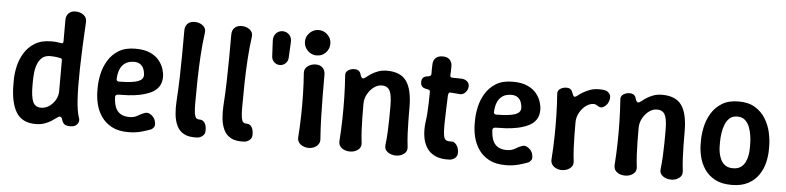

<svg xmlns="http://www.w3.org/2000/svg" viewBox="-45 -961 4937 1206"><g transform="rotate(5 2423.5 -358.5)"><path d="M202 13Q116 13 79 -48.5Q42 -110 42 -225V-250Q42 -290 52 -335.5Q62 -381 86.5 -421.5Q111 -462 152.5 -487.5Q194 -513 257 -513Q277 -513 293.5 -511Q310 -509 318 -507Q332 -505 332 -519V-654Q332 -681 348 -697Q364 -713 391 -713Q411 -713 427.5 -705.5Q444 -698 453.5 -685Q463 -672 462 -653Q452 -479 449.5 -357.5Q447 -236 452 -161Q457 -86 471 -48Q478 -29 465 -10.5Q452 8 421 8Q392 8 381.5 -2Q371 -12 367 -27Q365 -38 359.5 -43Q354 -48 347 -46Q341 -45 329.5 -36Q318 -27 300 -15.5Q282 -4 257.5 4.5Q233 13 202 13ZM227 -92Q254 -92 277.5 -107.5Q301 -123 316.5 -149Q332 -175 332 -207V-400Q332 -413 321 -413Q313 -415 296 -417.5Q279 -420 257 -420Q226 -420 207 -404Q188 -388 178 -362Q168 -336 165 -306.5Q162 -277 162 -250V-225Q162 -156 176 -124Q190 -92 227 -92Z M786 13Q723 13 681.5 -9.5Q640 -32 615.5 -68Q591 -104 581 -146Q571 -188 571 -225V-250Q571 -290 581 -335.5Q591 -381 615.5 -421.5Q640 -462 681.5 -487.5Q723 -513 786 -513Q844 -513 880.5 -496Q917 -479 937.5 -453Q958 -427 966 -400Q974 -373 974 -352Q974 -313 956 -288Q938 -263 907.5 -249Q877 -235 841 -227.5Q805 -220 768.5 -218Q732 -216 702 -216Q693 -215 689 -211Q685 -207 685 -201Q686 -165 695.5 -138.5Q705 -112 727 -97Q749 -82 786 -82Q816 -82 839.5 -96.5Q863 -111 880 -116Q894 -121 908 -115Q922 -109 933 -96.5Q944 -84 947 -70Q954 -44 945.5 -32.5Q937 -21 929 -17Q912 -10 873 1.5Q834 13 786 13ZM701 -298Q789 -299 822 -312.5Q855 -326 854 -354Q853 -375 846 -392Q839 -409 824 -419.5Q809 -430 786 -430Q750 -430 728 -414Q706 -398 696 -371.5Q686 -345 685 -310Q685 -305 690 -301.5Q695 -298 701 -298Z M1221 9Q1169 12 1138 -4.5Q1107 -21 1092 -52.5Q1077 -84 1073 -124.5Q1069 -165 1072 -207Q1077 -282 1079 -356.5Q1081 -431 1081.5 -505Q1082 -579 1082 -654Q1082 -681 1098 -697Q1114 -713 1143 -713Q1162 -713 1178.5 -705.5Q1195 -698 1204.5 -685Q1214 -672 1212 -653Q1202 -578 1197.5 -504Q1193 -430 1191.5 -355.5Q1190 -281 1190 -206Q1190 -163 1193.5 -141Q1197 -119 1204.5 -112Q1212 -105 1225 -105Q1247 -105 1258.5 -88Q1270 -71 1270 -39Q1270 -17 1254.5 -4.5Q1239 8 1221 9Z M1517 9Q1465 12 1434 -4.5Q1403 -21 1388 -52.5Q1373 -84 1369 -124.5Q1365 -165 1368 -207Q1373 -282 1375 -356.5Q1377 -431 1377.5 -505Q1378 -579 1378 -654Q1378 -681 1394 -697Q1410 -713 1439 -713Q1458 -713 1474.5 -705.5Q1491 -698 1500.5 -685Q1510 -672 1508 -653Q1498 -578 1493.5 -504Q1489 -430 1487.5 -355.5Q1486 -281 1486 -206Q1486 -163 1489.5 -141Q1493 -119 1500.5 -112Q1508 -105 1521 -105Q1543 -105 1554.5 -88Q1566 -71 1566 -39Q1566 -17 1550.5 -4.5Q1535 8 1517 9Z M1698 -490Q1677 -490 1662 -504.5Q1647 -519 1646 -540L1641 -638Q1640 -667 1656.5 -685Q1673 -703 1698 -703Q1723 -703 1740 -685Q1757 -667 1755 -638L1750 -540Q1749 -519 1734 -504.5Q1719 -490 1698 -490Z M1924 13Q1905 13 1888 5.5Q1871 -2 1861.5 -15.5Q1852 -29 1853 -47Q1858 -114 1859.5 -182Q1861 -250 1859.5 -318.5Q1858 -387 1853 -453Q1852 -472 1861.5 -485Q1871 -498 1888 -505.5Q1905 -513 1924 -513Q1951 -513 1967 -497Q1983 -481 1983 -454Q1983 -387 1983.5 -318.5Q1984 -250 1986 -182Q1988 -114 1993 -47Q1994 -29 1984.5 -15.5Q1975 -2 1959 5.5Q1943 13 1924 13ZM1923 -570Q1901 -570 1883 -581Q1865 -592 1854 -610Q1843 -628 1843 -650Q1843 -673 1854 -690.5Q1865 -708 1883 -719Q1901 -730 1923 -730Q1946 -730 1963.5 -719Q1981 -708 1992 -690.5Q2003 -673 2003 -650Q2003 -618 1980.5 -594Q1958 -570 1923 -570Z M2113 -460Q2111 -482 2128.5 -493.5Q2146 -505 2167 -505Q2185 -505 2195 -497.5Q2205 -490 2209 -474Q2212 -464 2216.5 -457.5Q2221 -451 2229 -452Q2235 -453 2246.5 -462.5Q2258 -472 2275.5 -483.5Q2293 -495 2317.5 -504Q2342 -513 2373 -513Q2458 -513 2495.5 -461Q2533 -409 2533 -293Q2533 -251 2533.5 -210Q2534 -169 2536 -128.5Q2538 -88 2543 -46Q2546 -19 2524.5 -3Q2503 13 2475 13Q2444 13 2422 -3Q2400 -19 2403 -46Q2408 -88 2410 -128.5Q2412 -169 2412.5 -210Q2413 -251 2413 -293Q2413 -363 2398.5 -390.5Q2384 -418 2348 -418Q2322 -418 2298 -400Q2274 -382 2258.5 -353.5Q2243 -325 2243 -293Q2243 -251 2243.5 -210Q2244 -169 2246 -128.5Q2248 -88 2253 -46Q2256 -19 2234.5 -3Q2213 13 2185 13Q2154 13 2133 -2.5Q2112 -18 2113 -46Q2118 -115 2119.5 -184Q2121 -253 2119.5 -322.5Q2118 -392 2113 -460Z M2812 9Q2757 12 2721 -5Q2685 -22 2666 -53Q2647 -84 2641.5 -124Q2636 -164 2641 -207Q2646 -241 2648 -273Q2650 -305 2651 -337Q2652 -369 2652 -403Q2652 -409 2650.5 -411.5Q2649 -414 2645 -416Q2641 -418 2637 -419Q2612 -422 2602 -432Q2592 -442 2592 -461Q2592 -479 2602 -489Q2612 -499 2637 -501Q2644 -503 2648 -506.5Q2652 -510 2652 -517Q2652 -532 2652 -548Q2652 -564 2653 -579Q2654 -604 2669.5 -618.5Q2685 -633 2713 -633Q2740 -633 2755.5 -619.5Q2771 -606 2773 -579Q2773 -564 2772.5 -549Q2772 -534 2771 -519Q2771 -505 2784 -505Q2800 -505 2815 -504.5Q2830 -504 2844 -504Q2863 -503 2877.5 -491.5Q2892 -480 2892 -461Q2892 -440 2877.5 -423Q2863 -406 2844 -406Q2829 -407 2813 -408.5Q2797 -410 2781 -411Q2776 -412 2772 -407.5Q2768 -403 2767 -394Q2765 -347 2763.5 -301Q2762 -255 2761 -205Q2761 -163 2764.5 -140.5Q2768 -118 2779 -111Q2790 -104 2811 -105Q2830 -108 2845.5 -88.5Q2861 -69 2861 -38Q2861 -16 2845.5 -4Q2830 8 2812 9Z M3165 13Q3102 13 3060.5 -9.5Q3019 -32 2994.5 -68Q2970 -104 2960 -146Q2950 -188 2950 -225V-250Q2950 -290 2960 -335.5Q2970 -381 2994.5 -421.5Q3019 -462 3060.5 -487.5Q3102 -513 3165 -513Q3223 -513 3259.5 -496Q3296 -479 3316.5 -453Q3337 -427 3345 -400Q3353 -373 3353 -352Q3353 -313 3335 -288Q3317 -263 3286.5 -249Q3256 -235 3220 -227.5Q3184 -220 3147.5 -218Q3111 -216 3081 -216Q3072 -215 3068 -211Q3064 -207 3064 -201Q3065 -165 3074.5 -138.5Q3084 -112 3106 -97Q3128 -82 3165 -82Q3195 -82 3218.5 -96.5Q3242 -111 3259 -116Q3273 -121 3287 -115Q3301 -109 3312 -96.5Q3323 -84 3326 -70Q3333 -44 3324.5 -32.5Q3316 -21 3308 -17Q3291 -10 3252 1.5Q3213 13 3165 13ZM3080 -298Q3168 -299 3201 -312.5Q3234 -326 3233 -354Q3232 -375 3225 -392Q3218 -409 3203 -419.5Q3188 -430 3165 -430Q3129 -430 3107 -414Q3085 -398 3075 -371.5Q3065 -345 3064 -310Q3064 -305 3069 -301.5Q3074 -298 3080 -298Z M3519 13Q3501 13 3484.5 5.5Q3468 -2 3458.5 -15.5Q3449 -29 3450 -47Q3455 -116 3456.5 -185Q3458 -254 3456.5 -323Q3455 -392 3450 -461Q3448 -482 3465.5 -493.5Q3483 -505 3504 -505Q3522 -505 3531 -497.5Q3540 -490 3545 -475Q3548 -465 3552 -458.5Q3556 -452 3563 -453Q3569 -454 3580.5 -463.5Q3592 -473 3610.5 -484Q3629 -495 3653.5 -504Q3678 -513 3710 -513Q3719 -513 3727 -512.5Q3735 -512 3742 -511Q3764 -508 3776.5 -490Q3789 -472 3778 -442Q3774 -429 3763 -417.5Q3752 -406 3739 -402Q3726 -398 3714 -406Q3708 -410 3700 -414Q3692 -418 3685 -418Q3659 -418 3635 -400Q3611 -382 3595.5 -353.5Q3580 -325 3580 -293Q3580 -251 3580.5 -210Q3581 -169 3583 -129Q3585 -89 3590 -47Q3592 -29 3582.5 -15.5Q3573 -2 3556 5.5Q3539 13 3519 13Z M3848 -460Q3846 -482 3863.5 -493.5Q3881 -505 3902 -505Q3920 -505 3930 -497.5Q3940 -490 3944 -474Q3947 -464 3951.5 -457.5Q3956 -451 3964 -452Q3970 -453 3981.5 -462.5Q3993 -472 4010.5 -483.5Q4028 -495 4052.5 -504Q4077 -513 4108 -513Q4193 -513 4230.5 -461Q4268 -409 4268 -293Q4268 -251 4268.5 -210Q4269 -169 4271 -128.5Q4273 -88 4278 -46Q4281 -19 4259.5 -3Q4238 13 4210 13Q4179 13 4157 -3Q4135 -19 4138 -46Q4143 -88 4145 -128.5Q4147 -169 4147.5 -210Q4148 -251 4148 -293Q4148 -363 4133.5 -390.5Q4119 -418 4083 -418Q4057 -418 4033 -400Q4009 -382 3993.5 -353.5Q3978 -325 3978 -293Q3978 -251 3978.5 -210Q3979 -169 3981 -128.5Q3983 -88 3988 -46Q3991 -19 3969.5 -3Q3948 13 3920 13Q3889 13 3868 -2.5Q3847 -18 3848 -46Q3853 -115 3854.5 -184Q3856 -253 3854.5 -322.5Q3853 -392 3848 -460Z M4805 -225Q4805 -188 4795 -146Q4785 -104 4760.5 -68Q4736 -32 4694.5 -9.5Q4653 13 4590 13Q4527 13 4485.5 -9.5Q4444 -32 4419.5 -68Q4395 -104 4385 -146Q4375 -188 4375 -225V-250Q4375 -290 4385 -335.5Q4395 -381 4419.5 -421.5Q4444 -462 4485.5 -487.5Q4527 -513 4590 -513Q4653 -513 4694.5 -487.5Q4736 -462 4760.5 -421.5Q4785 -381 4795 -335.5Q4805 -290 4805 -250ZM4685 -250Q4685 -276 4681 -304.5Q4677 -333 4667 -359Q4657 -385 4638.5 -401.5Q4620 -418 4590 -418Q4560 -418 4541.5 -401.5Q4523 -385 4513 -359Q4503 -333 4499 -304.5Q4495 -276 4495 -250V-225Q4495 -204 4499 -181.5Q4503 -159 4513 -138.5Q4523 -118 4541.5 -105Q4560 -92 4590 -92Q4620 -92 4638.5 -105Q4657 -118 4667 -138.5Q4677 -159 4681 -181.5Q4685 -204 4685 -225Z"/></g></svg>

Font: Winky Sans Medium
Style: Regular
Weight: 500
Designer: Simon Atzbach
Foundry: typofactur
Version: Version 1.205